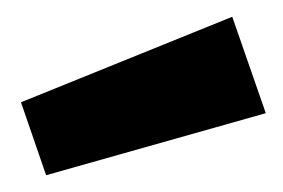

<svg xmlns="http://www.w3.org/2000/svg" viewBox="-20 -773 337 229"><path d="M5 -651 257 -753 297 -638 35 -564Z"/></svg>

Font: Titillium-CLs Web
Style: CLs-Bold
Weight: 700
Version: Version 1.002;PS 57.000;hotconv 1.0.70;makeotf.lib2.5.55311